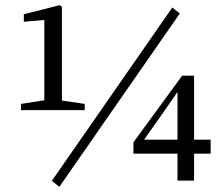

<svg xmlns="http://www.w3.org/2000/svg" viewBox="-20 -697 864 741"><path d="M61 -272V-296L151 -310V-620L72 -613V-642L210 -677L219 -671V-309L307 -296V-272ZM209 24 180 1 645 -668 674 -645ZM665 0V-104H495V-148L683 -405H729V-158H793V-104H729V0ZM608 -260 536 -158H665V-342Z"/></svg>

Font: Source Serif 4 Subhead
Style: Regular
Weight: 400
Designer: Frank Grießhammer
Foundry: Adobe Systems Incorporated
Version: Version 4.004;hotconv 1.0.117;makeotfexe 2.5.65602